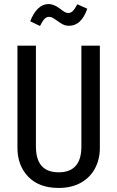

<svg xmlns="http://www.w3.org/2000/svg" viewBox="-20 -914 578 946"><path d="M472 -185Q472 -130 448.5 -85Q425 -40 379 -14Q333 12 269 12Q172 12 119 -43.5Q66 -99 66 -185V-689H157V-192Q157 -65 269 -65Q381 -65 381 -192V-689H472ZM264 -810Q249 -821 240 -826Q231 -831 222 -831Q209 -831 199 -820.5Q189 -810 177 -786L129 -809Q144 -849 167 -871.5Q190 -894 219 -894Q245 -894 273 -873Q290 -860 298.5 -855Q307 -850 317 -850Q329 -850 339 -860Q349 -870 361 -893L410 -871Q381 -787 320 -787Q304 -787 291.5 -793Q279 -799 264 -810Z"/></svg>

Font: Fira Sans Compressed
Style: Regular
Weight: 400
Width: 1
Designer: bBox Type GmbH & Carrois Corporate GbR & Edenspiekermann AG
Foundry: bBox Type GmbH & Carrois Corporate GbR & Edenspiekermann AG
Version: Version 4.301